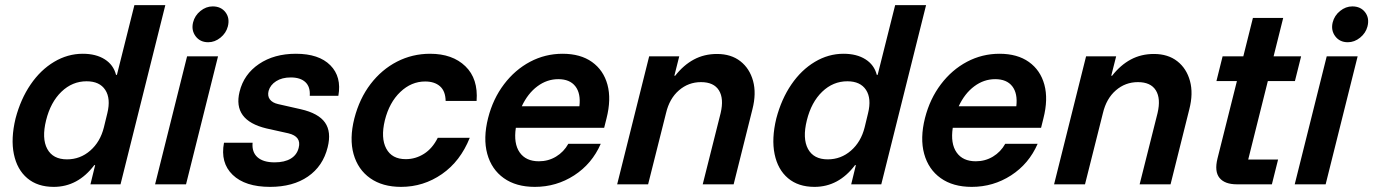

<svg xmlns="http://www.w3.org/2000/svg" viewBox="-20 -720 5364 750"><path d="M190 10Q126.7 10 86.7 -23.8Q46.7 -57.5 34.2 -117.9Q21.7 -178.3 40.8 -257.5Q60.8 -333.3 99.6 -390Q138.3 -446.7 191.2 -478.3Q244.2 -510 303.3 -510Q355 -510 389.2 -488.3Q423.3 -466.7 433.3 -427.5H436.7L505 -700H625.8L450.8 0H333.3L351.7 -75H348.3Q284.2 10 190 10ZM241.7 -97.5Q293.3 -97.5 332.5 -131.7Q371.7 -165.8 385.8 -222.5L399.2 -277.5Q413.3 -335 391.2 -368.8Q369.2 -402.5 318.3 -402.5Q262.5 -402.5 220 -361.7Q177.5 -320.8 160 -250Q142.5 -179.2 164.6 -138.3Q186.7 -97.5 241.7 -97.5Z M585.8 0 710.8 -500H831.7L706.7 0ZM793.3 -555Q761.7 -555 744.2 -578.3Q726.7 -601.7 734.2 -632.5Q740.8 -659.2 762.9 -677.1Q785 -695 810.8 -695Q843.3 -695 860.8 -672.1Q878.3 -649.2 870 -616.7Q863.3 -590.8 841.2 -572.9Q819.2 -555 793.3 -555Z M1035 10Q937.5 10 888.8 -37.1Q840 -84.2 855 -162.5H966.7Q963.3 -125.8 985.8 -105.8Q1008.3 -85.8 1052.5 -85.8Q1091.7 -85.8 1115.8 -100.4Q1140 -115 1146.7 -142.5Q1158.3 -186.7 1106.7 -199.2L1020.8 -218.3Q888.3 -250 915.8 -361.7Q932.5 -430 991.7 -470Q1050.8 -510 1135.8 -510Q1225.8 -510 1270.4 -465Q1315 -420 1301.7 -345.8H1190Q1192.5 -380.8 1172.9 -399.2Q1153.3 -417.5 1115.8 -417.5Q1081.7 -417.5 1058.8 -402.9Q1035.8 -388.3 1029.2 -365Q1024.2 -345 1034.2 -331.7Q1044.2 -318.3 1066.7 -313.3L1155 -293.3Q1224.2 -277.5 1249.6 -241.2Q1275 -205 1260 -145Q1241.7 -70.8 1182.9 -30.4Q1124.2 10 1035 10Z M1546.7 10Q1474.2 10 1426.2 -23.8Q1378.3 -57.5 1361.2 -117.9Q1344.2 -178.3 1364.2 -257.5Q1384.2 -335 1427.5 -391.7Q1470.8 -448.3 1530.8 -479.2Q1590.8 -510 1660 -510Q1747.5 -510 1797.9 -461.2Q1848.3 -412.5 1841.7 -325.8H1720.8Q1720 -364.2 1698.8 -382.9Q1677.5 -401.7 1640.8 -401.7Q1586.7 -401.7 1543.8 -360.8Q1500.8 -320 1483.3 -250Q1466.7 -180.8 1488.8 -139.6Q1510.8 -98.3 1565 -98.3Q1603.3 -98.3 1636.3 -119.2Q1669.2 -140 1690 -181.7H1815Q1778.3 -90 1706.3 -40Q1634.2 10 1546.7 10Z M2069.2 10Q1995.8 10 1947.9 -24.2Q1900 -58.3 1883.3 -119.2Q1866.7 -180 1886.7 -259.2Q1905.8 -334.2 1948.8 -390.8Q1991.7 -447.5 2050.8 -478.8Q2110 -510 2177.5 -510Q2247.5 -510 2292.5 -477.9Q2337.5 -445.8 2352.9 -389.2Q2368.3 -332.5 2349.2 -257.5L2340 -220.8H1995Q1985.8 -159.2 2010 -124.6Q2034.2 -90 2085 -90Q2121.7 -90 2152.1 -108.3Q2182.5 -126.7 2200 -158.3H2326.7Q2292.5 -80 2222.9 -35Q2153.3 10 2069.2 10ZM2018.3 -305H2243.3Q2249.2 -355 2227.5 -382.9Q2205.8 -410.8 2160.8 -410.8Q2116.7 -410.8 2079.2 -382.9Q2041.7 -355 2018.3 -305Z M2390.8 0 2515.8 -500H2633.3L2614.2 -424.2H2617.5Q2650 -465.8 2690.4 -487.5Q2730.8 -509.2 2780.8 -509.2Q2835.8 -509.2 2872.1 -480.8Q2908.3 -452.5 2921.7 -403.8Q2935 -355 2919.2 -293.3L2845.8 0H2725L2795 -278.3Q2808.3 -335 2788.3 -367.1Q2768.3 -399.2 2718.3 -399.2Q2669.2 -399.2 2632.1 -367.1Q2595 -335 2581.7 -278.3L2511.7 0Z M3161.7 10Q3098.3 10 3058.3 -23.8Q3018.3 -57.5 3005.8 -117.9Q2993.3 -178.3 3012.5 -257.5Q3032.5 -333.3 3071.3 -390Q3110 -446.7 3162.9 -478.3Q3215.8 -510 3275 -510Q3326.7 -510 3360.8 -488.3Q3395 -466.7 3405 -427.5H3408.3L3476.7 -700H3597.5L3422.5 0H3305L3323.3 -75H3320Q3255.8 10 3161.7 10ZM3213.3 -97.5Q3265 -97.5 3304.2 -131.7Q3343.3 -165.8 3357.5 -222.5L3370.8 -277.5Q3385 -335 3362.9 -368.8Q3340.8 -402.5 3290 -402.5Q3234.2 -402.5 3191.7 -361.7Q3149.2 -320.8 3131.7 -250Q3114.2 -179.2 3136.2 -138.3Q3158.3 -97.5 3213.3 -97.5Z M3775.8 10Q3702.5 10 3654.6 -24.2Q3606.7 -58.3 3590 -119.2Q3573.3 -180 3593.3 -259.2Q3612.5 -334.2 3655.4 -390.8Q3698.3 -447.5 3757.5 -478.8Q3816.7 -510 3884.2 -510Q3954.2 -510 3999.2 -477.9Q4044.2 -445.8 4059.6 -389.2Q4075 -332.5 4055.8 -257.5L4046.7 -220.8H3701.7Q3692.5 -159.2 3716.7 -124.6Q3740.8 -90 3791.7 -90Q3828.3 -90 3858.8 -108.3Q3889.2 -126.7 3906.7 -158.3H4033.3Q3999.2 -80 3929.6 -35Q3860 10 3775.8 10ZM3725 -305H3950Q3955.8 -355 3934.2 -382.9Q3912.5 -410.8 3867.5 -410.8Q3823.3 -410.8 3785.8 -382.9Q3748.3 -355 3725 -305Z M4097.5 0 4222.5 -500H4340L4320.8 -424.2H4324.2Q4356.7 -465.8 4397.1 -487.5Q4437.5 -509.2 4487.5 -509.2Q4542.5 -509.2 4578.8 -480.8Q4615 -452.5 4628.3 -403.8Q4641.7 -355 4625.8 -293.3L4552.5 0H4431.7L4501.7 -278.3Q4515 -335 4495 -367.1Q4475 -399.2 4425 -399.2Q4375.8 -399.2 4338.8 -367.1Q4301.7 -335 4288.3 -278.3L4218.3 0Z M4811.7 0Q4764.2 0 4743.8 -25Q4723.3 -50 4735.8 -100.8L4811.7 -403.3H4731.7L4755.8 -500H4836.7L4874.2 -650H4992.5L4955 -500H5062.5L5038.3 -403.3H4932.5L4855.8 -96.7H4972.5L4948.3 0Z M5037.5 0 5162.5 -500H5283.3L5158.3 0ZM5245 -555Q5213.3 -555 5195.8 -578.3Q5178.3 -601.7 5185.8 -632.5Q5192.5 -659.2 5214.6 -677.1Q5236.7 -695 5262.5 -695Q5295 -695 5312.5 -672.1Q5330 -649.2 5321.7 -616.7Q5315 -590.8 5292.9 -572.9Q5270.8 -555 5245 -555Z"/></svg>

Font: Funnel Sans SemiBold
Style: Italic
Weight: 600
Italic angle: -14.036°
Designer: NORD ID, Kristian Moeller
Foundry: Dicotype
Version: Version 1.000